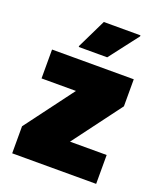

<svg xmlns="http://www.w3.org/2000/svg" viewBox="-133 -795 740 881"><g transform="rotate(20 237.0 -355.0)"><path d="M32 0V-132L209 -369H41V-510H440V-378L263 -141H442V0ZM152 -563V-568L221 -710H400V-705L291 -563Z"/></g></svg>

Font: Saira Semi Condensed Black
Style: Regular
Weight: 900
Width: 4
Designer: Hector Gatti with collaboration of the Omnibus-Type team
Foundry: Omnibus-Type
Version: Version 1.001; ttfautohint (v1.8)